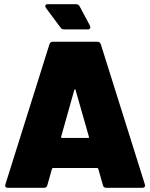

<svg xmlns="http://www.w3.org/2000/svg" viewBox="-20 -900 720 920"><path d="M473 -13 451 -91Q449 -95 446 -95H234Q231 -95 229 -91L207 -13Q204 0 190 0H19Q1 0 6 -17L217 -688Q221 -700 234 -700H446Q459 -700 463 -688L674 -17Q675 -15 675 -11Q675 0 661 0H490Q476 0 473 -13ZM277 -239H402Q408 -239 406 -245L342 -469Q341 -472 339 -472Q337 -472 336 -469L273 -245Q272 -239 277 -239ZM270 -768 200 -862Q197 -867 197 -871Q197 -880 209 -880H344Q356 -880 362 -869L411 -777Q413 -771 413 -770Q413 -759 400 -759H288Q276 -759 270 -768Z"/></svg>

Font: Barlow Black
Style: Regular
Weight: 900
Designer: Jeremy Tribby
Foundry: Tribby Type
Version: Version 1.422